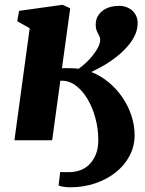

<svg xmlns="http://www.w3.org/2000/svg" viewBox="-20 -588 610 805"><path d="M104.5 -469.7 52.2 -499 60.1 -542.5 242.7 -567.9 274.4 -553.2 239.7 -301.8Q251 -302.7 261.2 -302.2Q271.5 -301.8 279.8 -301.8Q287.6 -301.8 294.9 -301.3Q302.2 -300.8 310.1 -299.8Q328.6 -313.5 342.8 -327.1Q356.9 -340.8 367.2 -353.5Q399.4 -393.6 399.9 -419.4Q400.4 -428.2 397.5 -434.6Q394.5 -440.9 390.9 -447.5Q387.2 -454.1 384.3 -462.6Q381.3 -471.2 381.3 -484.9Q381.3 -504.4 389.4 -519Q397.5 -533.7 410.9 -543.7Q424.3 -553.7 442.1 -558.6Q460 -563.5 480 -563.5Q495.6 -563.5 509.8 -558.3Q523.9 -553.2 534.4 -543.9Q544.9 -534.7 551 -521.2Q557.1 -507.8 557.1 -491.2Q557.1 -466.8 547.4 -444.3Q537.6 -421.9 521.5 -401.6Q505.4 -381.3 484.9 -363.5Q464.4 -345.7 442.9 -331.1Q421.4 -316.4 400.4 -305.2Q379.4 -293.9 362.8 -286.1Q402.8 -270.5 436.3 -242.4Q469.7 -214.4 493.9 -178.7Q518.1 -143.1 531.2 -102.5Q544.4 -62 544.4 -21.5Q544.4 25.4 523.2 65.4Q502 105.5 465.1 134.8Q428.2 164.1 379.2 180.7Q330.1 197.3 274.4 197.3Q269 197.3 262.2 196.8Q255.4 196.3 248.3 195.3Q241.2 194.3 235.1 192.9Q229 191.4 225.6 189.9L232.4 132.8Q238.3 133.8 248.5 133.8Q258.8 133.8 269.5 133.8Q293 133.8 314.9 126.2Q336.9 118.7 354 102.1Q371.1 85.4 381.6 60.1Q392.1 34.7 392.1 -1.5Q392.1 -46.9 380.4 -91.3Q368.7 -135.7 348.1 -170.9Q327.6 -206.1 299.8 -227.8Q272 -249.5 239.7 -249.5H232.9L198.7 0H40.5Z"/></svg>

Font: Merriweather UltraBold
Style: Italic
Weight: 900
Italic angle: -7°
Designer: Eben Sorkin ( eben@eyebytes.com )
Foundry: Eben Sorkin ( eben@eyebytes.com )
Version: Version 1.52; ttfautohint (v1.4.1)